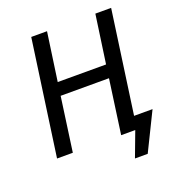

<svg xmlns="http://www.w3.org/2000/svg" viewBox="-148 -807 986 1075"><g transform="rotate(-20 345.0 -270.0)"><path d="M659 -77 548 149H472L528 0H444L489 -323H201L156 0H62L159 -689H253L212 -401H500L541 -689H635L549 -77Z"/></g></svg>

Font: FiraGO
Style: Italic
Weight: 400
Italic angle: -8°
Designer: bBox Type GmbH
Foundry: bBox Type GmbH
Version: Version 1.001